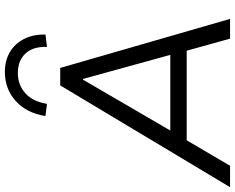

<svg xmlns="http://www.w3.org/2000/svg" viewBox="-131 -866 975 797"><g transform="rotate(-90 356.5 -467.5)"><path d="M-22 0 400.5 -705H473L676.6 0H594.6L538.5 -201.2L572.3 -180H141.9L185 -201.2L66.9 0ZM424.3 -610.5 202.8 -230.3 181.8 -248.1H553.3L532.1 -230.3L427.3 -610.5ZM324 -760 273.2 -766.3Q285.7 -844.8 335.8 -889.8Q385.8 -934.8 456.4 -934.8Q503.2 -934.8 538.2 -914.3Q573.3 -893.8 593 -855.8Q612.7 -817.9 611.6 -766.3L560.3 -760Q562.3 -818 532.7 -849.4Q503.1 -880.9 452.5 -880.9Q401.8 -880.9 367.5 -849.4Q333.1 -818 324 -760Z"/></g></svg>

Font: Mulish ExtraLight
Style: Italic
Weight: 200
Italic angle: -9°
Designer: Vernon Adams
Foundry: Vernon Adams
Version: Version 3.603